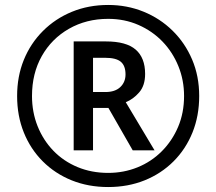

<svg xmlns="http://www.w3.org/2000/svg" viewBox="-20 -744 872 774"><path d="M277 -138V-577H407Q489 -577 527 -544Q565 -511 565 -446Q565 -399 541 -371.5Q517 -344 487 -332L603 -138H515L417 -309H355V-138ZM405 -373Q444 -373 465 -393Q486 -413 486 -444Q486 -479 467 -495Q448 -511 404 -511H355V-373ZM416 10Q336 10 269 -17Q202 -44 152.5 -93.5Q103 -143 76 -210Q49 -277 49 -357Q49 -436 76 -502.5Q103 -569 153 -619Q203 -669 270 -696.5Q337 -724 416 -724Q492 -724 558.5 -697Q625 -670 675.5 -620.5Q726 -571 754.5 -504Q783 -437 783 -357Q783 -277 756 -210Q729 -143 679.5 -93.5Q630 -44 563 -17Q496 10 416 10ZM416 -47Q479 -47 534.5 -69.5Q590 -92 632 -134Q674 -176 698 -232.5Q722 -289 722 -357Q722 -421 699 -477.5Q676 -534 635 -576.5Q594 -619 538 -643.5Q482 -668 416 -668Q328 -668 258 -628Q188 -588 148.5 -518Q109 -448 109 -357Q109 -292 131.5 -235.5Q154 -179 195 -136.5Q236 -94 292.5 -70.5Q349 -47 416 -47Z"/></svg>

Font: Noto Sans Adlam Unjoined Medium
Style: Regular
Weight: 500
Version: Version 3.001